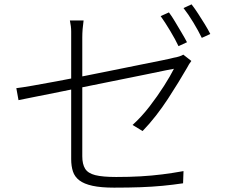

<svg xmlns="http://www.w3.org/2000/svg" viewBox="-20 -840 1040 882"><path d="M756 -783Q769 -766 783.5 -741.5Q798 -717 813 -692Q828 -667 839 -646L800 -628Q786 -658 762 -698Q738 -738 718 -766ZM860 -820Q874 -802 890 -777.5Q906 -753 921 -728.5Q936 -704 946 -684L907 -666Q891 -699 868 -737Q845 -775 823 -803ZM307 -109Q307 -133 307 -177Q307 -221 307 -275.5Q307 -330 307 -388.5Q307 -447 307 -501.5Q307 -556 307 -599.5Q307 -643 307 -668Q307 -682 307 -694.5Q307 -707 305.5 -719.5Q304 -732 301 -746H364Q361 -725 359.5 -706Q358 -687 358 -668Q358 -644 358 -601Q358 -558 358 -504Q358 -450 358 -393Q358 -336 358 -282.5Q358 -229 358 -187Q358 -145 358 -122Q358 -86 371 -65Q384 -44 417.5 -35.5Q451 -27 514 -27Q575 -27 626.5 -30Q678 -33 725.5 -39Q773 -45 823 -54L821 2Q774 9 727 13.5Q680 18 626 20Q572 22 504 22Q444 22 405 13.5Q366 5 344.5 -11.5Q323 -28 315 -52.5Q307 -77 307 -109ZM859 -560Q854 -554 848.5 -545Q843 -536 839 -528Q821 -497 799 -461Q777 -425 751.5 -386Q726 -347 696.5 -309Q667 -271 635 -238L589 -266Q630 -303 667 -351Q704 -399 733.5 -445.5Q763 -492 779 -524Q776 -524 742 -517Q708 -510 652.5 -498.5Q597 -487 529 -473.5Q461 -460 390.5 -445.5Q320 -431 254.5 -418Q189 -405 139.5 -395Q90 -385 65 -380L55 -435Q81 -438 129.5 -446.5Q178 -455 240 -466.5Q302 -478 370.5 -491.5Q439 -505 505 -518.5Q571 -532 628.5 -543.5Q686 -555 725.5 -563Q765 -571 779 -575Q792 -577 804 -581Q816 -585 822 -589Z"/></svg>

Font: Noto Sans SC Thin Light
Style: Regular
Weight: 300
Version: Version 2.004-H2;hotconv 1.0.118;makeotfexe 2.5.65603